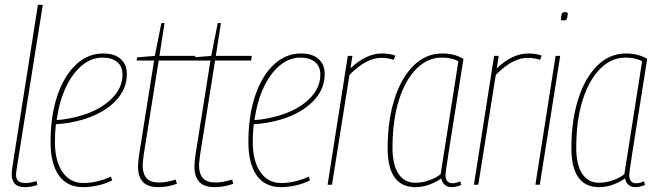

<svg xmlns="http://www.w3.org/2000/svg" viewBox="-20 -760 2707 790"><path d="M136 -740H156L53 -93Q51 -76 48.5 -63.5Q46 -51 46 -40Q46 -26 54 -16.5Q62 -7 86 -7Q104 -7 130 -15L134 1Q108 10 83 10Q53 10 40.5 -4.5Q28 -19 28 -43Q28 -50 29 -58.5Q30 -67 31 -74Z M442 -18Q417 -5 384.5 2.5Q352 10 322 10Q256 10 222 -38.5Q188 -87 188 -175Q188 -284 216 -366.5Q244 -449 293 -494.5Q342 -540 404 -540Q452 -540 477 -517Q502 -494 502 -456Q502 -391 453 -342Q404 -293 321 -268Q293 -260 264.5 -255Q236 -250 210 -249Q206 -213 206 -176Q206 -98 237 -52.5Q268 -7 323 -7Q378 -7 436 -33ZM402 -523Q356 -523 317 -490.5Q278 -458 251 -400.5Q224 -343 213 -266Q265 -269 322 -287Q395 -310 439.5 -354Q484 -398 484 -453Q484 -487 462 -505Q440 -523 402 -523Z M703 -21 708 -4Q687 4 667.5 7Q648 10 632 10Q587 10 567.5 -12Q548 -34 548 -74Q548 -84 549 -96.5Q550 -109 552 -121L614 -511H542L544 -524L617 -530L644 -665H657L636 -530H784L781 -511H633L571 -121Q570 -109 568.5 -99Q567 -89 567 -79Q567 -45 583 -27Q599 -9 636 -9Q652 -9 669 -12.5Q686 -16 703 -21Z M935 -21 940 -4Q919 4 899.5 7Q880 10 864 10Q819 10 799.5 -12Q780 -34 780 -74Q780 -84 781 -96.5Q782 -109 784 -121L846 -511H774L776 -524L849 -530L876 -665H889L868 -530H1016L1013 -511H865L803 -121Q802 -109 800.5 -99Q799 -89 799 -79Q799 -45 815 -27Q831 -9 868 -9Q884 -9 901 -12.5Q918 -16 935 -21Z M1256 -18Q1231 -5 1198.5 2.5Q1166 10 1136 10Q1070 10 1036 -38.5Q1002 -87 1002 -175Q1002 -284 1030 -366.5Q1058 -449 1107 -494.5Q1156 -540 1218 -540Q1266 -540 1291 -517Q1316 -494 1316 -456Q1316 -391 1267 -342Q1218 -293 1135 -268Q1107 -260 1078.5 -255Q1050 -250 1024 -249Q1020 -213 1020 -176Q1020 -98 1051 -52.5Q1082 -7 1137 -7Q1192 -7 1250 -33ZM1216 -523Q1170 -523 1131 -490.5Q1092 -458 1065 -400.5Q1038 -343 1027 -266Q1079 -269 1136 -287Q1209 -310 1253.5 -354Q1298 -398 1298 -453Q1298 -487 1276 -505Q1254 -523 1216 -523Z M1430 -530 1422 -479Q1487 -540 1551 -540Q1584 -540 1607 -531L1600 -514Q1575 -522 1549 -522Q1519 -522 1487 -505.5Q1455 -489 1418 -452L1346 0H1328L1411 -530Z M1838 10Q1821 10 1809.5 0Q1798 -10 1796 -26Q1775 -11 1747 -0.5Q1719 10 1689 10Q1575 10 1575 -151Q1575 -264 1603 -352Q1631 -440 1681.5 -490Q1732 -540 1800 -540Q1849 -540 1887 -518Q1863 -368 1848.5 -275.5Q1834 -183 1826 -133Q1818 -83 1815.5 -63.5Q1813 -44 1813 -41Q1813 -6 1842 -6Q1855 -6 1874 -14L1878 1Q1858 10 1838 10ZM1793 -43 1866 -508Q1839 -523 1797 -523Q1740 -523 1694 -477.5Q1648 -432 1621.5 -348.5Q1595 -265 1595 -153Q1595 -82 1619.5 -45Q1644 -8 1689 -8Q1716 -8 1744 -17.5Q1772 -27 1793 -43Z M2032 -530 2024 -479Q2089 -540 2153 -540Q2186 -540 2209 -531L2202 -514Q2177 -522 2151 -522Q2121 -522 2089 -505.5Q2057 -489 2020 -452L1948 0H1930L2013 -530Z M2305 -710Q2310 -710 2313 -709Q2316 -708 2316 -702Q2314 -684 2311.5 -680Q2309 -676 2298 -676Q2293 -676 2290 -677Q2287 -678 2288 -684Q2290 -702 2292.5 -706Q2295 -710 2305 -710ZM2183 0 2266 -530H2285L2201 0Z M2594 10Q2577 10 2565.5 0Q2554 -10 2552 -26Q2531 -11 2503 -0.5Q2475 10 2445 10Q2331 10 2331 -151Q2331 -264 2359 -352Q2387 -440 2437.5 -490Q2488 -540 2556 -540Q2605 -540 2643 -518Q2619 -368 2604.5 -275.5Q2590 -183 2582 -133Q2574 -83 2571.5 -63.5Q2569 -44 2569 -41Q2569 -6 2598 -6Q2611 -6 2630 -14L2634 1Q2614 10 2594 10ZM2549 -43 2622 -508Q2595 -523 2553 -523Q2496 -523 2450 -477.5Q2404 -432 2377.5 -348.5Q2351 -265 2351 -153Q2351 -82 2375.5 -45Q2400 -8 2445 -8Q2472 -8 2500 -17.5Q2528 -27 2549 -43Z"/></svg>

Font: Georama SemiCondensed Thin
Style: Italic
Weight: 100
Width: 4
Italic angle: -9°
Designer: Jean-Baptiste Levee
Foundry: Production Type
Version: Version 1.000